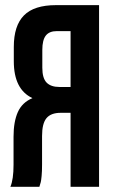

<svg xmlns="http://www.w3.org/2000/svg" viewBox="-20 -720 442 740"><path d="M20 0Q32.2 -28.3 32.2 -85V-192.9Q32.2 -251 48.8 -288.1Q65.4 -325.2 105 -341.8Q33.2 -375.5 33.2 -483.9V-539.1Q33.2 -621.1 72.3 -660.6Q111.3 -700.2 195.8 -700.2H361.8V0H252V-285.2H213.9Q176.3 -285.2 159.2 -264.6Q142.1 -244.1 142.1 -195.8V-85.9Q142.1 -59.1 140.4 -41.7Q138.7 -24.4 137.2 -18.3Q135.7 -12.2 131.8 0ZM143.1 -459Q143.1 -418.5 159.7 -401.6Q176.3 -384.8 209 -384.8H252V-600.1H199.2Q169.9 -600.1 156.5 -582.8Q143.1 -565.4 143.1 -527.8Z"/></svg>

Font: Bebas Neue Bold
Style: Regular
Weight: 700
Designer: Ryoichi Tsunekawa
Foundry: Ryoichi Tsunekawa
Version: Version 1.300